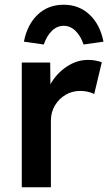

<svg xmlns="http://www.w3.org/2000/svg" viewBox="-20 -791 461 811"><path d="M72 0V-527H192L193 -435Q218 -480 261 -509Q304 -538 352 -538Q369 -538 384.5 -535Q400 -532 410 -528L378 -394Q366 -400 350.5 -403.5Q335 -407 319 -407Q285 -407 257 -390.5Q229 -374 212 -345.5Q195 -317 195 -282V0ZM165 -603 81 -615Q95 -687 139 -729Q183 -771 249 -771Q314 -771 358.5 -729Q403 -687 417 -615L333 -603Q321 -639 299 -660.5Q277 -682 249 -682Q221 -682 199 -660.5Q177 -639 165 -603Z"/></svg>

Font: Readex Pro Medium
Style: Regular
Weight: 500
Designer: Bonnie Shaver-Troup, Thomas Jockin
Foundry: Lexend
Version: Version 1.204; ttfautohint (v1.8.4.7-5d5b)